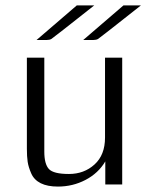

<svg xmlns="http://www.w3.org/2000/svg" viewBox="-20 -687 557 715"><path d="M80.1 -132.8V-472.2H145V-122.1Q145 -76.2 162.1 -57.6Q179.2 -39.1 236.8 -39.1Q293 -39.1 332 -74.5Q371.1 -109.9 371.1 -174.8V-472.2H435.1V0H372.1V-85.9Q346.2 -42 298.6 -17.1Q251 7.8 195.8 7.8Q156.7 7.8 131.8 -4.6Q106.9 -17.1 96.4 -41Q85.9 -64.9 83 -84.5Q80.1 -104 80.1 -132.8ZM116.2 -538.1 266.1 -667H331.1Q179.2 -546.9 171.4 -542Q164.6 -538.1 154.3 -538.1ZM290 -538.1 439.9 -667H504.9Q353 -546.9 345.2 -542Q338.4 -538.1 328.1 -538.1Z"/></svg>

Font: CMU Bright
Style: Roman
Weight: 500
Version: Version 0.7.0